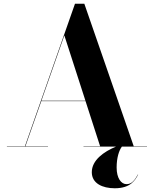

<svg xmlns="http://www.w3.org/2000/svg" viewBox="-20 -785 823 1028"><path d="M17 -2V0H237V-2H116L201 -243.5H438L516 -2H427V0H601C536 27 471.5 72.5 471.5 137C471.5 197 528.5 223 594.5 223C680.5 223 704.5 178 719.5 150L718.5 149C701.5 179 686.5 201 657.5 201C628.5 201 604.5 169 604.5 112C604.5 60 617 21 632.5 0H767V-2H696L431.5 -765H381.5L113.5 -2ZM324.5 -595.5 437.5 -245.5H201.5Z"/></svg>

Font: Bodoni* 96pt
Style: Bold
Weight: 700
Version: Version 2.3